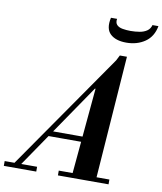

<svg xmlns="http://www.w3.org/2000/svg" viewBox="-174 -1061 967 1143"><g transform="rotate(10 309.0 -489.5)"><path d="M-19 -20 500 -767 385 -551 22 -20ZM-72 0V-29H124V0ZM255 0V-29H561V0ZM151 -221V-253H420V-221ZM337 -10 386 -547H382L494 -767H537L482 -10ZM518 -849Q453 -849 420.5 -880.5Q388 -912 403 -979H440Q436 -955 448 -942.5Q460 -930 483 -926Q506 -922 531 -922Q560 -922 586 -926.5Q612 -931 630 -943.5Q648 -956 654 -979H690Q678 -914 630.5 -881.5Q583 -849 518 -849Z"/></g></svg>

Font: Libre Bodoni SemiBold
Style: Italic
Weight: 600
Italic angle: -13°
Version: Version 2.003